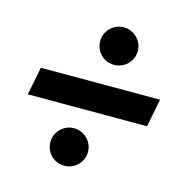

<svg xmlns="http://www.w3.org/2000/svg" viewBox="-92 -690 731 763"><g transform="rotate(15 273.5 -308.5)"><path d="M161.1 -89.4Q161.1 -110.4 171.4 -127.9Q181.6 -145.5 199.5 -156Q217.3 -166.5 238.3 -166.5Q259.3 -166.5 277.1 -156Q294.9 -145.5 305.4 -127.9Q315.9 -110.4 315.9 -89.4Q315.9 -68.4 305.4 -50.5Q294.9 -32.7 277.1 -22.5Q259.3 -12.2 238.3 -12.2Q217.3 -12.2 199.5 -22.5Q181.6 -32.7 171.4 -50.5Q161.1 -68.4 161.1 -89.4ZM248.5 -527.8Q248.5 -548.8 258.8 -566.4Q269 -584 286.6 -594.5Q304.2 -605 325.2 -605Q346.2 -605 364.3 -594.5Q382.3 -584 392.8 -566.4Q403.3 -548.8 403.3 -527.8Q403.3 -506.8 392.8 -489Q382.3 -471.2 364.3 -460.9Q346.2 -450.7 325.2 -450.7Q304.2 -450.7 286.6 -460.9Q269 -471.2 258.8 -489Q248.5 -506.8 248.5 -527.8ZM48.3 -364.3H538.6L516.1 -249H25.4Z"/></g></svg>

Font: Reddit Sans Chocolate
Style: Bold Italic
Weight: 700
Italic angle: -11.25°
Designer: Stephen Hutchings
Version: Version 1.013